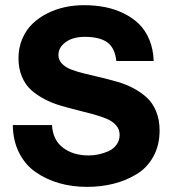

<svg xmlns="http://www.w3.org/2000/svg" viewBox="-20 -710 670 746"><path d="M324.2 -106Q343.3 -106 363 -110.1Q382.8 -114.3 401.9 -122.8Q420.9 -131.3 432.9 -147.9Q444.8 -164.6 444.8 -186Q444.8 -207 431.4 -222.7Q418 -238.3 395.3 -248Q372.6 -257.8 343 -265.9Q313.5 -273.9 280.8 -282Q248 -290 215.6 -299.6Q183.1 -309.1 153.6 -324.5Q124 -339.8 101.3 -360.1Q78.6 -380.4 65.2 -412.1Q51.8 -443.8 51.8 -483.9Q51.8 -524.4 66.4 -558.8Q81.1 -593.3 105.7 -617.2Q130.4 -641.1 163.1 -657.7Q195.8 -674.3 231.9 -682.1Q268.1 -689.9 306.2 -689.9Q349.1 -689.9 387.7 -682.4Q426.3 -674.8 460.7 -658Q495.1 -641.1 520.3 -616.5Q545.4 -591.8 560.5 -555.2Q575.7 -518.6 577.1 -473.1H432.1Q426.3 -524.4 396.5 -545.7Q366.7 -566.9 308.1 -566.9Q285.2 -566.9 263.2 -560.3Q241.2 -553.7 224.1 -536.9Q207 -520 207 -496.1Q207 -477.1 220.5 -462.9Q233.9 -448.7 256.6 -439.9Q279.3 -431.2 308.8 -424.1Q338.4 -417 371.1 -409.2Q403.8 -401.4 436.3 -392.1Q468.8 -382.8 498.3 -367.2Q527.8 -351.6 550.5 -330.8Q573.2 -310.1 586.7 -277.3Q600.1 -244.6 600.1 -203.1Q600.1 -145.5 575.9 -101.8Q551.8 -58.1 510.7 -33.2Q469.7 -8.3 421.1 3.9Q372.6 16.1 317.9 16.1Q260.3 16.1 209.5 1.5Q158.7 -13.2 118.2 -41.5Q77.6 -69.8 54 -116.9Q30.3 -164.1 29.8 -224.1H182.1Q185.1 -166 224.9 -136Q264.6 -106 324.2 -106Z"/></svg>

Font: Glacial Indifference
Style: Bold
Weight: 700
Version: Version 1.001